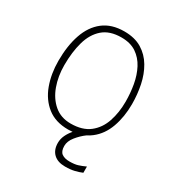

<svg xmlns="http://www.w3.org/2000/svg" viewBox="-204 -797 1085 1163"><g transform="rotate(30 338.5 -215.5)"><path d="M326.5 25.5Q238.5 25.5 181.2 -19.5Q124 -64.5 96.2 -140Q68.5 -215.5 68.5 -306.5Q68.5 -411.5 95.8 -491Q123 -570.5 180.2 -615.2Q237.5 -660 326.5 -660Q399.5 -660 449.2 -629.8Q499 -599.5 529.2 -548.2Q559.5 -497 572.8 -432.8Q586 -368.5 586 -300.5Q586 -212.5 559.8 -139Q533.5 -65.5 478 -22.5Q461 -9 441.5 0.5Q409.5 24 383.2 56.8Q357 89.5 357 122.5Q357 160.5 377 174.8Q397 189 430.5 189Q466 189 488.5 182Q511 175 538.5 162.5V206Q517.5 215 489.5 222Q461.5 229 422.5 229Q371 229 342.5 201.8Q314 174.5 314 126Q314 98.5 326.2 72.5Q338.5 46.5 358 24Q342.5 25.5 326.5 25.5ZM322 -13.5Q404 -13.5 453 -52Q502 -90.5 523.5 -154.5Q545 -218.5 545 -294.5Q545 -354.5 534.8 -412.2Q524.5 -470 500 -516.8Q475.5 -563.5 434 -591.5Q392.5 -619.5 330 -619.5Q248 -619.5 200.5 -578Q153 -536.5 132.8 -464.8Q112.5 -393 112.5 -301Q112.5 -224 136.2 -158.5Q160 -93 206.8 -53.2Q253.5 -13.5 322 -13.5Z"/></g></svg>

Font: Grandstander Thin
Style: Regular
Weight: 100
Designer: Tyler Finck
Foundry: Etcetera Type Co
Version: Version 1.200; ttfautohint (v1.8.3)